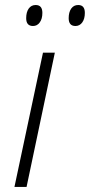

<svg xmlns="http://www.w3.org/2000/svg" viewBox="-20 -739 355 759"><path d="M85 0H37.1L149.9 -530.8H196.8ZM251.5 -667Q251.5 -690.9 261.5 -705.1Q271.5 -719.2 289.1 -719.2Q315.4 -719.2 315.4 -688Q315.4 -664.6 305.2 -650.4Q294.9 -636.2 278.3 -636.2Q251.5 -636.2 251.5 -667ZM83.5 -667Q83.5 -690.9 93.5 -705.1Q103.5 -719.2 121.1 -719.2Q147.5 -719.2 147.5 -688Q147.5 -664.6 137.2 -650.4Q127 -636.2 110.4 -636.2Q83.5 -636.2 83.5 -667Z"/></svg>

Font: CAA NEO Sans Light
Style: Italic
Weight: 300
Italic angle: -12°
Version: Version 1.10